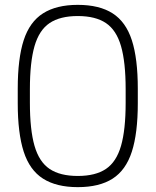

<svg xmlns="http://www.w3.org/2000/svg" viewBox="-20 -760 640 790"><path d="M300 10Q212 10 157 -25Q102 -60 77.5 -136Q53 -212 53 -335V-395Q53 -519 77.5 -594.5Q102 -670 157 -705Q212 -740 300 -740Q389 -740 443.5 -705Q498 -670 522.5 -594.5Q547 -519 547 -395V-335Q547 -212 522.5 -136Q498 -60 443.5 -25Q389 10 300 10ZM300 -36Q373 -36 416 -65Q459 -94 478 -160Q497 -226 497 -337V-393Q497 -504 478 -570Q459 -636 416 -665Q373 -694 300 -694Q227 -694 184 -665Q141 -636 122 -570Q103 -504 103 -393V-337Q103 -226 122 -160Q141 -94 184 -65Q227 -36 300 -36Z"/></svg>

Font: M PLUS Code Latin Expanded Light
Style: Regular
Weight: 300
Width: 7
Designer: Coji Morishita
Foundry: UNDERFOREST DESIGN
Version: Version 1.002; ttfautohint (v1.8.3)